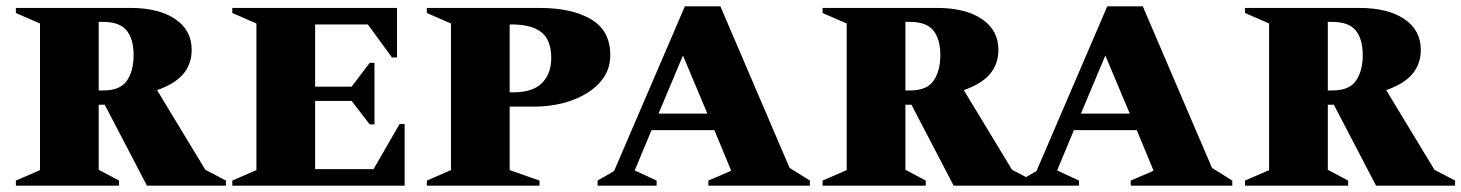

<svg xmlns="http://www.w3.org/2000/svg" viewBox="-20 -585 4605 605"><path d="M30 0V-16L106 -49V-511L30 -544V-560H391Q480 -560 532 -525Q584 -490 584 -428Q584 -384 558 -352.5Q532 -321 475 -301L627 -50L692 -16V0H443L310 -255H291V-50L355 -16V0ZM305 -516H291V-300H306Q359 -300 380 -331Q401 -362 401 -411Q401 -462 379 -489Q357 -516 305 -516Z M712 0V-16L788 -49V-511L712 -544V-560H1231V-404H1215L1139 -508H973V-312H1088L1145 -387H1160V-193H1145L1088 -267H973V-52H1157L1239 -194H1255V0Z M1325 0V-16L1401 -49V-511L1325 -544V-560H1681Q1781 -560 1842 -524.5Q1903 -489 1903 -411Q1903 -362 1871 -326Q1839 -290 1784 -269.5Q1729 -249 1660 -249H1586V-49L1680 -16V0ZM1586 -508V-294H1597Q1659 -294 1688 -323.5Q1717 -353 1717 -402Q1717 -458 1686.5 -483Q1656 -508 1591 -508Z M1863 0V-16L1915 -46L2138 -565H2250L2468 -56L2532 -16V0H2212V-16L2284 -47L2231 -175H2033L1980 -48L2049 -16V0ZM2055 -227H2209L2132 -410Z M2572 0V-16L2648 -49V-511L2572 -544V-560H2933Q3022 -560 3074 -525Q3126 -490 3126 -428Q3126 -384 3100 -352.5Q3074 -321 3017 -301L3169 -50L3234 -16V0H2985L2852 -255H2833V-50L2897 -16V0ZM2847 -516H2833V-300H2848Q2901 -300 2922 -331Q2943 -362 2943 -411Q2943 -462 2921 -489Q2899 -516 2847 -516Z M3194 0V-16L3246 -46L3469 -565H3581L3799 -56L3863 -16V0H3543V-16L3615 -47L3562 -175H3364L3311 -48L3380 -16V0ZM3386 -227H3540L3463 -410Z M3903 0V-16L3979 -49V-511L3903 -544V-560H4264Q4353 -560 4405 -525Q4457 -490 4457 -428Q4457 -384 4431 -352.5Q4405 -321 4348 -301L4500 -50L4565 -16V0H4316L4183 -255H4164V-50L4228 -16V0ZM4178 -516H4164V-300H4179Q4232 -300 4253 -331Q4274 -362 4274 -411Q4274 -462 4252 -489Q4230 -516 4178 -516Z"/></svg>

Font: Spectral SC ExtraBold
Style: Regular
Weight: 800
Designer: Jean-Baptiste Levee
Foundry: Production Type
Version: Version 2.001